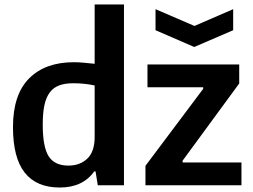

<svg xmlns="http://www.w3.org/2000/svg" viewBox="-20 -828 1132 858"><path d="M675 -787 849 -712 1022 -787V-693L848 -618L675 -693ZM630 -87 888 -431V-438H639V-540H1049V-455L796 -110V-102H1059V0H630ZM247 10Q143 10 90.5 -56.5Q38 -123 38 -260Q38 -405 110 -477.5Q182 -550 310 -550Q334 -550 356.5 -547.5Q379 -545 403 -543V-808H534V0H417L407 -62H401Q350 10 247 10ZM286 -88Q337 -88 370 -119Q403 -150 403 -216V-446Q381 -451 357 -453.5Q333 -456 307 -456Q271 -456 245 -446.5Q219 -437 202.5 -415Q186 -393 178.5 -358Q171 -323 171 -271Q171 -171 197.5 -129.5Q224 -88 286 -88Z"/></svg>

Font: Encode Sans Narrow
Style: SemiBold
Weight: 600
Designer: Pablo Impallari, Andres Torresi
Foundry: Pablo Impallari, Andres Torresi
Version: Version 1.000; ttfautohint (v1.00) -l 8 -r 50 -G 200 -x 14 -